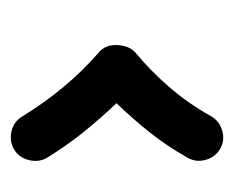

<svg xmlns="http://www.w3.org/2000/svg" viewBox="-59 -488 438 360"><g transform="rotate(-90 160.0 -308.0)"><path d="M59.6 -500.5Q75.2 -509.8 93.8 -505.4Q112.3 -501 121.6 -485.4Q173.3 -400.9 242.2 -341.3Q256.8 -328.6 255.4 -306.2Q253.9 -283.7 241.2 -272.9Q207 -244.6 176.8 -209.7Q146.5 -174.8 122.1 -131.3Q113.3 -115.7 95 -110.4Q76.7 -105 61 -114.3Q45.4 -123 40.3 -141.4Q35.2 -159.7 44.4 -175.3Q65.9 -213.9 91.8 -246.3Q117.7 -278.8 146.5 -308.6Q118.2 -338.4 92.5 -370.1Q66.9 -401.9 44.4 -438.5Q35.2 -454.1 39.8 -472.7Q44.4 -491.2 59.6 -500.5Z"/></g></svg>

Font: Mikhak Bold
Style: Regular
Weight: 700
Designer: Amin Abedi
Version: Version 3.3